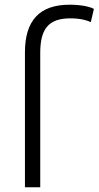

<svg xmlns="http://www.w3.org/2000/svg" viewBox="-20 -796 419 816"><path d="M151 0V-571C151 -674 187 -718 279 -718C323 -718 351 -709 366 -702L379 -758C368 -765 332 -776 276 -776C147 -776 86 -708 86 -573V0Z"/></svg>

Font: Repo Light
Style: Regular
Weight: 300
Designer: Stefan Peev
Foundry: Context Ltd
Version: Version 001.502